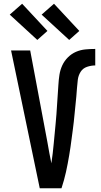

<svg xmlns="http://www.w3.org/2000/svg" viewBox="-20 -1004 540 1024"><path d="M308 0H192L39 -735H141L233 -245Q238 -217 243 -189Q248 -161 254 -133Q258 -159 261 -185Q264 -211 266.5 -237.5Q269 -264 271.5 -290Q274 -316 276.5 -342.5Q279 -369 281 -395Q283 -421 284.5 -447.5Q286 -474 288 -500Q290 -526 291.5 -552.5Q293 -579 297 -605Q301 -631 312 -655Q323 -679 342 -698Q361 -717 385 -727.5Q409 -738 435.5 -740.5Q462 -743 488 -743V-655Q466 -655 444 -647.5Q422 -640 410 -621Q398 -602 395 -579Q392 -556 390.5 -533.5Q389 -511 387 -488.5Q385 -466 382.5 -443.5Q380 -421 378 -398.5Q376 -376 373.5 -354Q371 -332 368 -309.5Q365 -287 362 -264.5Q359 -242 356 -220Q353 -198 349 -175.5Q345 -153 341 -131Q337 -109 332 -87Q327 -65 321 -43Q315 -21 308 0ZM349 -791 202 -926 268 -984 403 -839ZM179 -791 32 -926 98 -984 233 -839Z"/></svg>

Font: Iosevka Semibold
Style: Regular
Weight: 600
Monospace: yes
Designer: Belleve Invis
Foundry: Belleve Invis
Version: Version 33.2.3; ttfautohint (v1.8.4)